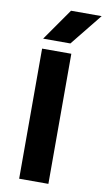

<svg xmlns="http://www.w3.org/2000/svg" viewBox="-104 -1013 585 1061"><g transform="rotate(10 188.5 -482.0)"><path d="M232.9 -785.2H80.1L205.1 -963.9H377ZM248 0H84V-730H248Z"/></g></svg>

Font: Sora
Style: Bold
Weight: 700
Designer: Jonathan Barnbrook, Julián Moncada
Foundry: Barnbrook Fonts
Version: Version 2.000